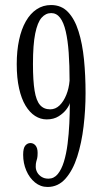

<svg xmlns="http://www.w3.org/2000/svg" viewBox="-20 -731 404 763"><path d="M183 -711Q224 -711 250.5 -683Q277 -655 292.2 -606.2Q307.5 -557.5 313.8 -494.5Q320 -431.5 320 -361Q320 -295 312.2 -229.2Q304.5 -163.5 287 -108.8Q269.5 -54 240.2 -21Q211 12 169 12Q141 12 119 -6Q97 -24 84.5 -53.2Q72 -82.5 72 -116Q72 -142.5 80.5 -152.5Q89 -162.5 101 -162.5Q113 -162.5 121.2 -152.8Q129.5 -143 129.5 -123.5Q129.5 -109.5 127.8 -102.2Q126 -95 124 -88Q122 -81 122 -68.5Q122 -56.5 128.2 -45.5Q134.5 -34.5 145.8 -27.8Q157 -21 172.5 -21Q194.5 -21 209.5 -39.2Q224.5 -57.5 234 -88.5Q243.5 -119.5 248.5 -158.8Q253.5 -198 255.5 -240Q257.5 -282 257.5 -322Q256 -313 244.5 -297.2Q233 -281.5 213.2 -269Q193.5 -256.5 165.5 -256.5Q141 -256.5 119.5 -270.2Q98 -284 81.5 -311.2Q65 -338.5 55.8 -379.8Q46.5 -421 46.5 -476Q46.5 -529 55.8 -572.2Q65 -615.5 82.8 -646.5Q100.5 -677.5 125.8 -694.2Q151 -711 183 -711ZM183.5 -679Q161.5 -679 145.2 -660.5Q129 -642 120 -598Q111 -554 111 -476.5Q111 -410 117.5 -370.5Q124 -331 139 -313.8Q154 -296.5 179.5 -296.5Q200.5 -296.5 216.8 -312.2Q233 -328 243.5 -354Q254 -380 256.5 -410.5Q256.5 -472 253 -521.5Q249.5 -571 241.2 -606.5Q233 -642 218.8 -660.5Q204.5 -679 183.5 -679Z"/></svg>

Font: Imbue Thin 10pt Light
Style: Regular
Weight: 300
Version: Version 1.102